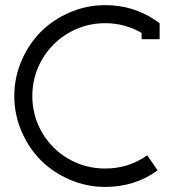

<svg xmlns="http://www.w3.org/2000/svg" viewBox="-20 -716 682 754"><path d="M536.1 -586.9Q469.2 -625 393.1 -625Q315.4 -625 249.5 -586.7Q183.6 -548.3 145.3 -482.4Q106.9 -416.5 106.9 -338.9Q106.9 -261.2 145.3 -195.6Q183.6 -129.9 249.3 -92Q314.9 -54.2 393.1 -54.2Q484.9 -54.2 558.1 -106L599.1 -46.9Q509.3 18.1 393.1 18.1Q320.8 18.1 254.6 -10.3Q188.5 -38.6 140.6 -86.4Q92.8 -134.3 64.5 -200.4Q36.1 -266.6 36.1 -338.9Q36.1 -411.1 64.5 -477.3Q92.8 -543.5 140.6 -591.3Q188.5 -639.2 254.6 -667.5Q320.8 -695.8 393.1 -695.8Q502.9 -695.8 590.8 -636.2L606.9 -625V-562H536.1Z"/></svg>

Font: Rawengulk
Style: Bold
Weight: 700
Version: Version 0.92